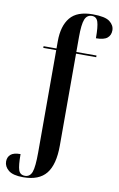

<svg xmlns="http://www.w3.org/2000/svg" viewBox="-118 -827 695 1125"><g transform="rotate(10 229.0 -264.5)"><path d="M103 241Q42 241 15.5 219Q-11 197 -11 167Q-11 141 6.5 125.5Q24 110 65 110Q65 178 74 204.5Q83 231 112 231Q142 231 153.5 199.5Q165 168 165 82V-526H88V-536H165V-579Q165 -670 206 -720Q247 -770 340 -770Q414 -770 441.5 -748.5Q469 -727 469 -697Q469 -668 449 -651.5Q429 -635 382 -635Q382 -704 373 -732Q364 -760 337 -760Q307 -760 295 -730Q283 -700 283 -625V-536H403V-526H283V21Q283 134 240 187.5Q197 241 103 241Z"/></g></svg>

Font: Noto Serif Display Condensed SemiBold
Style: Regular
Weight: 600
Width: 3
Designer: Monotype Design Team
Foundry: Monotype Imaging Inc.
Version: Version 2.009